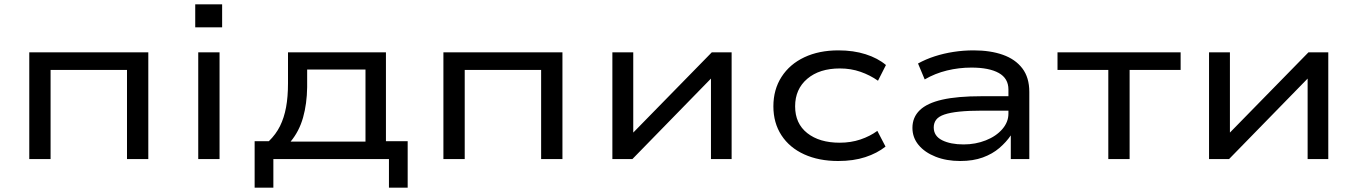

<svg xmlns="http://www.w3.org/2000/svg" viewBox="-20 -739 6307 892"><path d="M116 0V-496H669V0H570V-414H215V0Z M887 -612V-719H1012V-612ZM901 0V-496H1000V0Z M1163 133V-83H1229Q1262 -115 1281 -153.5Q1300 -192 1309 -240.5Q1318 -289 1318 -352V-496H1773V-83H1874V133H1787V0H1250V133ZM1330 -81H1678V-416H1407V-334Q1406 -257 1388 -193Q1370 -129 1330 -81Z M2040 0V-496H2593V0H2494V-414H2139V0Z M2825 0V-496H2922V-120H2919L3287 -496H3379V0H3283V-377H3286L2918 0Z M3874 9Q3784 9 3716 -22Q3648 -53 3610.5 -110.5Q3573 -168 3573 -245Q3573 -323 3611 -382Q3649 -441 3717 -473Q3785 -505 3875 -505Q3945 -505 4001.5 -487Q4058 -469 4096 -437L4059 -364Q4022 -390 3977.5 -405.5Q3933 -421 3882 -421Q3787 -421 3730.5 -373Q3674 -325 3674 -245Q3674 -165 3730.5 -120.5Q3787 -76 3881 -76Q3933 -76 3977.5 -91Q4022 -106 4056 -131L4094 -58Q4055 -27 4000 -9Q3945 9 3874 9Z M4441 9Q4377 9 4326.5 -11Q4276 -31 4247.5 -65.5Q4219 -100 4219 -145Q4219 -194 4253 -227Q4287 -260 4357.5 -276Q4428 -292 4540 -292H4683V-225H4545Q4481 -225 4437.5 -220.5Q4394 -216 4367.5 -207Q4341 -198 4329.5 -183Q4318 -168 4318 -147Q4318 -107 4357 -87.5Q4396 -68 4457 -68Q4512 -68 4560 -87Q4608 -106 4636.5 -139Q4665 -172 4665 -211V-323Q4665 -375 4620 -400Q4575 -425 4493 -425Q4435 -425 4379.5 -411.5Q4324 -398 4276 -370L4245 -444Q4281 -464 4323 -477.5Q4365 -491 4410.5 -498Q4456 -505 4503 -505Q4581 -505 4639 -484.5Q4697 -464 4729.5 -421.5Q4762 -379 4762 -312V0H4676V-109V-110Q4655 -79 4623 -51.5Q4591 -24 4546 -7.5Q4501 9 4441 9Z M5129 0V-414H4893V-496H5465V-414H5228V0Z M5597 0V-496H5694V-120H5691L6059 -496H6151V0H6055V-377H6058L5690 0Z"/></svg>

Font: Nunito Sans 7pt Expanded
Style: Regular
Weight: 400
Width: 7
Designer: Vernon Adams
Foundry: Vernon Adams
Version: Version 3.101;gftools[0.9.27]